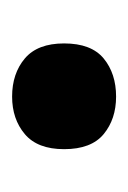

<svg xmlns="http://www.w3.org/2000/svg" viewBox="34 -238 216 325"><g transform="rotate(90 142.5 -75.0)"><path d="M53 -75Q53 -121 78.5 -142Q104 -163 143 -163Q181 -163 206.5 -142Q232 -121 232 -75Q232 -30 206.5 -8.5Q181 13 143 13Q104 13 78.5 -8.5Q53 -30 53 -75Z"/></g></svg>

Font: Noto Sans Devanagari UI SemiCondensed ExtraBold
Style: Regular
Weight: 800
Width: 4
Designer: Jelle Bosma - Monotype Design Team
Foundry: Monotype Imaging Inc.
Version: Version 2.004; ttfautohint (v1.8.4.7-5d5b)